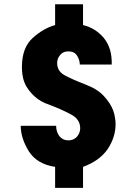

<svg xmlns="http://www.w3.org/2000/svg" viewBox="-20 -831 658 927"><path d="M380.9 -810.5Q347.7 -810.5 246.1 -810.5Q246.1 -786.1 246.1 -710Q189.5 -694.3 137.7 -647.5Q85.9 -600.6 85.9 -507.8Q85.9 -447.3 109.4 -410.2Q132.8 -374 163.1 -352.5Q178.7 -341.8 195.3 -334Q211.9 -327.1 225.6 -322.3Q275.4 -303.7 321.3 -279.3Q367.2 -255.9 367.2 -211.9Q367.2 -189.5 351.6 -170.9Q335.9 -153.3 309.6 -153.3Q283.2 -153.3 266.6 -173.8Q251 -195.3 251 -223.6Q194.3 -223.6 80.1 -223.6Q80.1 -164.1 119.1 -100.6Q159.2 -38.1 246.1 -25.4Q246.1 8.8 246.1 76.2Q279.3 76.2 380.9 76.2Q380.9 50.8 380.9 -25.4Q460.9 -54.7 500 -111.3Q538.1 -168.9 538.1 -232.4Q538.1 -245.1 535.2 -262.7Q533.2 -279.3 526.4 -297.9Q513.7 -332 482.4 -366.2Q451.2 -401.4 390.6 -423.8Q325.2 -449.2 290 -468.8Q255.9 -488.3 255.9 -527.3Q255.9 -548.8 270.5 -565.4Q284.2 -583 309.6 -583Q339.8 -583 352.5 -561.5Q365.2 -541 365.2 -519.5Q417 -519.5 519.5 -519.5Q521.5 -598.6 481.4 -647.5Q441.4 -695.3 380.9 -710Q380.9 -744.1 380.9 -810.5Z"/></svg>

Font: Avakin
Style: Bold
Weight: 700
Designer: Herb Lubalin, Tom Carnase, Ed Benguiat, Adobe Type Staff
Version: Version 1.0